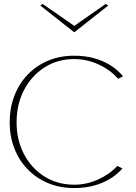

<svg xmlns="http://www.w3.org/2000/svg" viewBox="-20 -947 686 972"><path d="M356 5Q282 5 222 -20.5Q162 -46 118.5 -91.5Q75 -137 52 -197.5Q29 -258 29 -328Q29 -399 52 -460Q75 -521 118 -567Q161 -613 221.5 -639Q282 -665 356 -665Q409 -665 454 -653Q499 -641 536.5 -618Q574 -595 603 -561L578 -548Q538 -594 478.5 -621Q419 -648 356 -648Q271 -648 205 -605.5Q139 -563 101.5 -491Q64 -419 64 -328Q64 -238 101.5 -166.5Q139 -95 205 -53.5Q271 -12 356 -12Q418 -12 476 -38Q534 -64 574 -107L600 -94Q571 -62 534 -40Q497 -18 452.5 -6.5Q408 5 356 5ZM196 -927 356 -816 515 -927 528 -919 358 -785H354L184 -919Z"/></svg>

Font: Panamera Thin
Style: Regular
Weight: 100
Designer: Bastien Sozeau
Foundry: NBR — Bastien Sozeau
Version: Version 3.003;gftools[0.9.33]